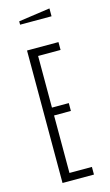

<svg xmlns="http://www.w3.org/2000/svg" viewBox="-116 -783 472 826"><g transform="rotate(-15 120.0 -370.0)"><path d="M55 -590H195V-555H95V-325H170V-290H95V-34H195V0H55ZM55 -705V-720L195 -740V-705Z"/></g></svg>

Font: Exetegue Light
Style: Regular
Weight: 300
Designer: Fábio Duarte Martins
Foundry: Fábio Duarte Martins
Version: Version 0.001